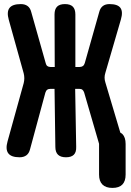

<svg xmlns="http://www.w3.org/2000/svg" viewBox="-20 -760 640 940"><path d="M127 -29Q122 -9 109 0.5Q96 10 76 10Q35 10 20.5 -9.5Q6 -29 17 -68L96 -353Q99 -365 99 -377Q99 -389 96 -401L23 -663Q12 -702 26.5 -721Q41 -740 82 -740Q102 -740 115 -730.5Q128 -721 133 -701L204 -450Q206 -441 212 -436.5Q218 -432 228 -432H248L247 -689Q247 -715 259.5 -727.5Q272 -740 298 -740Q324 -740 336.5 -727.5Q349 -715 349 -689V-432H369Q379 -432 385.5 -436.5Q392 -441 395 -451L466 -702Q471 -721 483.5 -730.5Q496 -740 516 -740Q556 -740 569.5 -721.5Q583 -703 572 -665L496 -404Q492 -392 492 -380Q492 -368 496 -356L569 -111Q574 -108 579 -104Q595 -88 595 -55V95Q595 127 579 143.5Q563 160 530.5 160Q498 160 481.5 143.5Q465 127 465 95V-56L392 -307Q389 -316 383.5 -320.5Q378 -325 368 -325H348L353 -41Q354 -15 341.5 -2.5Q329 10 303 10Q277 10 264 -2.5Q251 -15 251 -41L247 -325H227Q217 -325 211 -320.5Q205 -316 202 -306Z"/></svg>

Font: Maple Mono NL ExtraBold
Style: Regular
Weight: 800
Monospace: yes
Designer: subframe7536
Version: Version 7.000